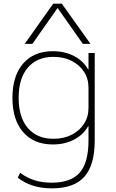

<svg xmlns="http://www.w3.org/2000/svg" viewBox="-20 -810 633 1050"><path d="M264 220Q208 220 162.5 206Q117 192 77 162L90 135Q128 163 169.5 176Q211 189 263 189Q368 189 416 134Q464 79 464 -42V-120H462Q436 -73 385 -46.5Q334 -20 269 -20Q165 -20 106.5 -87.5Q48 -155 48 -275Q48 -395 106.5 -462.5Q165 -530 269 -530Q334 -530 385 -503.5Q436 -477 462 -430H464V-520H498V-42Q498 93 441.5 156.5Q385 220 264 220ZM272 -51Q329 -51 372 -73Q415 -95 439.5 -133Q464 -171 464 -220V-330Q464 -380 439.5 -417.5Q415 -455 372 -477Q329 -499 272 -499Q183 -499 132.5 -440.5Q82 -382 82 -275Q82 -168 132.5 -109.5Q183 -51 272 -51ZM115 -570 271 -790H318L475 -570H433L296 -765H294L157 -570Z"/></svg>

Font: M PLUS 2 ExtraLight
Style: Regular
Weight: 250
Designer: Coji Morishita
Foundry: UNDERFOREST DESIGN
Version: Version 1.001